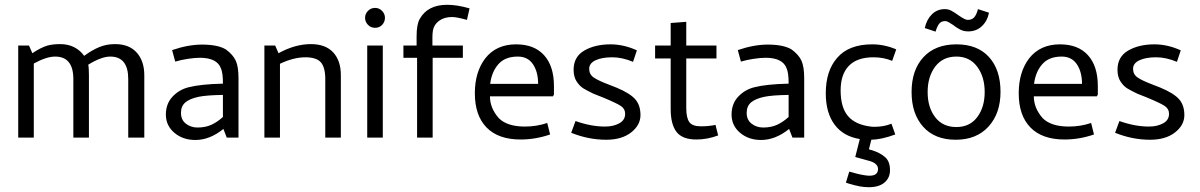

<svg xmlns="http://www.w3.org/2000/svg" viewBox="-20 -574 5006 801"><path d="M440 -338Q403 -338 348 -304Q351 -293 351 -260V0H286V-244Q286 -338 210 -338Q174 -338 121 -309V0H56V-384H101L115 -352Q149 -375 178 -384Q201 -390 231 -390Q264 -390 289.5 -377Q315 -364 331 -341Q364 -365 394 -377.5Q424 -390 460 -390Q519 -390 550.5 -354.5Q582 -319 582 -260V0H515V-244Q515 -338 440 -338Z M711 -317 698 -365Q765 -388 823 -388Q888 -388 922 -368Q952 -346 963.5 -321Q975 -296 975 -248V0H926L912 -36Q855 10 795 10Q743 10 707.5 -20Q672 -50 672 -96Q672 -141 699.5 -170.5Q727 -200 767 -210Q818 -223 910 -225V-228Q910 -269 902 -288Q886 -333 814 -333Q793 -333 763.5 -328.5Q734 -324 711 -317ZM910 -86V-178Q841 -177 808 -170Q771 -162 753 -146.5Q735 -131 735 -103Q735 -74 755.5 -58Q776 -42 804 -42Q837 -42 862 -53.5Q887 -65 910 -86Z M1254 -335Q1205 -335 1148 -308V0H1083V-384H1128L1142 -352Q1211 -390 1277 -390Q1338 -390 1370 -355.5Q1402 -321 1402 -260V0H1337V-244Q1337 -293 1318.5 -314Q1300 -335 1254 -335Z M1503 -500Q1503 -516 1515 -528.5Q1527 -541 1545 -541Q1562 -541 1574 -528.5Q1586 -516 1586 -500Q1586 -483 1574.5 -470.5Q1563 -458 1545 -458Q1527 -458 1515 -470.5Q1503 -483 1503 -500ZM1577 0H1512V-384H1577Z M1786 -446Q1784 -434 1784 -419V-384H1911V-333H1785V0H1720V-333H1663V-384H1718V-423Q1718 -472 1731 -495Q1764 -554 1846 -554Q1887 -554 1939 -539L1928 -491Q1885 -503 1866 -503Q1833 -503 1811.5 -487Q1790 -471 1786 -446Z M2291 -215V-180L2287 -172H2024Q2024 -123 2061 -81Q2096 -46 2170 -46Q2219 -46 2263 -61L2275 -13Q2214 8 2152 8Q2059 8 2010 -42Q1961 -92 1961 -185Q1961 -273 2004 -330Q2050 -389 2133 -389Q2209 -389 2250 -343.5Q2291 -298 2291 -215ZM2140 -338Q2087 -338 2059 -306Q2031 -274 2025 -224H2225Q2225 -274 2203.5 -306Q2182 -338 2140 -338Z M2588 -99Q2588 -120 2570 -132Q2552 -144 2494 -168L2456 -183Q2431 -195 2415 -204.5Q2399 -214 2386 -233.5Q2373 -253 2373 -283Q2373 -337 2417.5 -363Q2462 -389 2527 -389Q2582 -389 2637 -364L2621 -316Q2576 -335 2534 -335Q2491 -335 2464.5 -322.5Q2438 -310 2438 -287Q2438 -264 2456.5 -251Q2475 -238 2520 -221L2553 -208Q2608 -185 2630 -160Q2652 -135 2652 -94Q2652 -52 2613 -21.5Q2574 9 2509 9Q2435 9 2363 -20L2381 -69Q2446 -46 2504 -46Q2539 -46 2563.5 -59.5Q2588 -73 2588 -99Z M2778 -119V-330H2713V-384H2778V-478L2843 -483V-384H2969V-330H2843V-123Q2843 -83 2855.5 -65Q2868 -47 2904 -47Q2938 -47 2965 -53L2976 -9Q2931 8 2885 8Q2827 8 2802.5 -23.5Q2778 -55 2778 -119Z M3071 -317 3058 -365Q3125 -388 3183 -388Q3248 -388 3282 -368Q3312 -346 3323.5 -321Q3335 -296 3335 -248V0H3286L3272 -36Q3215 10 3155 10Q3103 10 3067.5 -20Q3032 -50 3032 -96Q3032 -141 3059.5 -170.5Q3087 -200 3127 -210Q3178 -223 3270 -225V-228Q3270 -269 3262 -288Q3246 -333 3174 -333Q3153 -333 3123.5 -328.5Q3094 -324 3071 -317ZM3270 -86V-178Q3201 -177 3168 -170Q3131 -162 3113 -146.5Q3095 -131 3095 -103Q3095 -74 3115.5 -58Q3136 -42 3164 -42Q3197 -42 3222 -53.5Q3247 -65 3270 -86Z M3643 131Q3643 106 3602 96L3548 81L3567 6Q3498 -5 3461.5 -54.5Q3425 -104 3425 -185Q3425 -278 3472 -332Q3520 -389 3619 -389Q3670 -389 3719 -368L3702 -320Q3667 -335 3624 -335Q3556 -335 3521.5 -299.5Q3487 -264 3487 -197Q3487 -126 3517.5 -90Q3548 -54 3612 -46Q3617 -45 3629 -45Q3668 -45 3699 -58L3715 -13Q3658 8 3615 9L3605 49L3619 53Q3653 64 3673 82Q3693 100 3693 136Q3693 168 3670 187.5Q3647 207 3605 207Q3585 207 3566.5 203.5Q3548 200 3521 192L3509 188L3523 142L3535 145Q3571 156 3602 159Q3643 161 3643 131Z M3783 0ZM3783 -190Q3783 -282 3832.5 -335.5Q3882 -389 3970 -389Q4058 -389 4106 -336Q4154 -283 4154 -191Q4154 -101 4104 -46Q4054 9 3967 9Q3880 9 3831.5 -45Q3783 -99 3783 -190ZM3850 -190Q3850 -126 3881.5 -85Q3913 -44 3970 -44Q4026 -44 4057 -85.5Q4088 -127 4088 -190Q4088 -254 4056.5 -296Q4025 -338 3970 -338Q3913 -338 3881.5 -296Q3850 -254 3850 -190ZM3979 -510Q4006 -491 4017 -491Q4035 -491 4044.5 -502Q4054 -513 4060 -536L4106 -521Q4099 -486 4076 -464.5Q4053 -443 4019 -443Q4001 -443 3986 -450.5Q3971 -458 3956 -470Q3952 -472 3941.5 -479Q3931 -486 3923 -486Q3907 -486 3898.5 -475.5Q3890 -465 3883 -442L3838 -457Q3846 -493 3868 -514.5Q3890 -536 3922 -536Q3936 -536 3948.5 -529.5Q3961 -523 3979 -510Z M4560 -215V-180L4556 -172H4293Q4293 -123 4330 -81Q4365 -46 4439 -46Q4488 -46 4532 -61L4544 -13Q4483 8 4421 8Q4328 8 4279 -42Q4230 -92 4230 -185Q4230 -273 4273 -330Q4319 -389 4402 -389Q4478 -389 4519 -343.5Q4560 -298 4560 -215ZM4409 -338Q4356 -338 4328 -306Q4300 -274 4294 -224H4494Q4494 -274 4472.5 -306Q4451 -338 4409 -338Z M4857 -99Q4857 -120 4839 -132Q4821 -144 4763 -168L4725 -183Q4700 -195 4684 -204.5Q4668 -214 4655 -233.5Q4642 -253 4642 -283Q4642 -337 4686.5 -363Q4731 -389 4796 -389Q4851 -389 4906 -364L4890 -316Q4845 -335 4803 -335Q4760 -335 4733.5 -322.5Q4707 -310 4707 -287Q4707 -264 4725.5 -251Q4744 -238 4789 -221L4822 -208Q4877 -185 4899 -160Q4921 -135 4921 -94Q4921 -52 4882 -21.5Q4843 9 4778 9Q4704 9 4632 -20L4650 -69Q4715 -46 4773 -46Q4808 -46 4832.5 -59.5Q4857 -73 4857 -99Z"/></svg>

Font: Cambay Devanagari
Style: Regular
Weight: 400
Designer: Pooja Saxena
Foundry: Pooja Saxena
Version: Version 1.180;PS 001.180;hotconv 1.0.70;makeotf.lib2.5.58329